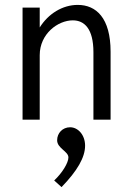

<svg xmlns="http://www.w3.org/2000/svg" viewBox="-20 -488 540 783"><path d="M72 0H142V-263C142 -350 216 -405 277 -405C324 -405 361 -371 361 -275V0H431V-277C431 -415 372 -468 297 -468C235 -468 177 -432 142 -376V-457H72ZM231 275C295 209 327 154 327 106C327 62 298 31 266 31C235 31 213 55 213 84C213 117 259 129 259 154C259 176 234 217 201 248Z"/></svg>

Font: Inconsolata Thin
Style: Regular
Weight: 100
Monospace: yes
Designer: Raph Levien, Cyreal, Brenton Simpson
Foundry: Raph Levien, Cyreal, Google
Version: Version 3.100